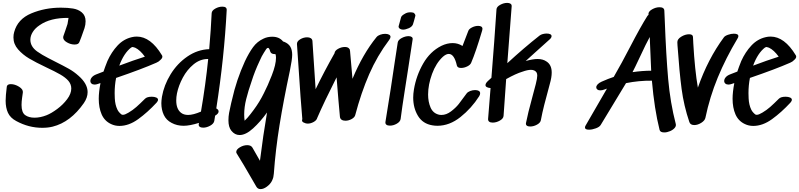

<svg xmlns="http://www.w3.org/2000/svg" viewBox="-20 -903 5527 1328"><path d="M586 -266Q586 -228 560 -190Q468 -58 344 -27Q312 -19 272 -19Q178 -19 92 -66Q51 -88 35 -123Q19 -158 19 -206Q19 -240 27 -304Q30 -321 55 -321Q83 -321 112 -303Q141 -285 138 -263Q137 -255 133 -227.5Q129 -200 129 -177Q129 -125 154 -107Q179 -89 219 -89Q259 -89 302 -106Q335 -119 375.5 -149Q416 -179 444.5 -217Q473 -255 473 -291Q473 -320 453 -344Q433 -367 396.5 -388Q360 -409 300 -437Q226 -472 181.5 -498.5Q137 -525 105 -561.5Q73 -598 73 -644Q73 -665 78 -681Q102 -771 196.5 -810.5Q291 -850 401 -850Q449 -850 485 -844Q521 -838 545 -818Q572 -796 572 -756Q572 -732 564.5 -708.5Q557 -685 542 -645Q531 -618 529 -612Q523 -595 496 -595Q469 -595 443 -610Q417 -625 417 -644Q417 -649 418 -652L433 -695Q443 -723 447 -737L454 -779Q328 -781 253 -728Q223 -708 206.5 -681.5Q190 -655 190 -628Q190 -581 237 -547Q271 -523 312.5 -502Q354 -481 363 -476Q421 -447 456.5 -427Q492 -407 523 -379Q586 -324 586 -266Z M805 -449Q903 -486 982 -511Q949 -557 915 -573Q908 -576 901.5 -577Q895 -578 894 -578Q895 -577 892.5 -576Q890 -575 888 -575Q837 -536 805 -449ZM926 -650Q1022 -650 1100 -521Q1103 -517 1103 -511Q1103 -500 1089 -488Q1078 -476 1061 -469Q961 -425 783 -364Q773 -313 773 -259Q773 -234 774 -223Q776 -178 792 -145Q797 -134 806.5 -124Q816 -114 821 -111Q824 -109 831 -109Q838 -109 847.5 -113Q857 -117 869 -124Q898 -141 923 -163Q948 -185 983 -220Q997 -234 1030 -234Q1048 -234 1060.5 -228.5Q1073 -223 1073 -213Q1073 -204 1063 -193Q1001 -126 936 -79Q871 -32 806 -32Q775 -32 748 -45Q703 -66 683 -112Q663 -158 663 -220Q663 -266 675 -328L667 -326L659 -323Q644 -318 635 -318Q621 -318 613 -325Q605 -332 605 -343Q605 -356 615.5 -368.5Q626 -381 647 -389L696 -408Q705 -436 723 -481Q751 -543 793 -588Q835 -633 892 -646Q908 -650 926 -650Z M1281 -108Q1316 -108 1370 -131Q1402 -316 1420 -495H1418Q1364 -495 1319 -458Q1274 -421 1244.5 -366Q1215 -311 1204 -257Q1199 -232 1199 -208Q1199 -149 1232 -123Q1251 -108 1281 -108ZM1518 -857Q1549 -857 1548 -834Q1531 -504 1476 -153Q1492 -145 1492 -132Q1492 -117 1468 -103L1462 -66Q1458 -47 1433.5 -33.5Q1409 -20 1385 -20Q1370 -20 1361 -26.5Q1352 -33 1355 -46Q1355 -51 1356 -53Q1292 -33 1250 -33Q1204 -33 1167 -53Q1130 -72 1113 -108Q1096 -144 1096 -189Q1096 -205 1100 -233Q1114 -314 1160 -389Q1206 -464 1276 -512Q1346 -560 1427 -563Q1439 -700 1444 -812Q1445 -830 1469 -843.5Q1493 -857 1518 -857Z M1805 -258Q1831 -308 1860 -382Q1889 -456 1889 -504Q1889 -520 1885 -529Q1855 -527 1849 -547Q1842 -572 1834 -572Q1828 -572 1822 -564.5Q1816 -557 1805 -538Q1791 -517 1775 -480Q1742 -410 1721 -343Q1697 -274 1683 -218Q1669 -162 1669 -111Q1669 -89 1672 -68L1693 -90Q1712 -112 1734 -142Q1775 -197 1805 -258ZM2001 -524Q2001 -492 1985 -414Q1941 -208 1913.5 -38Q1886 132 1874 298Q1873 312 1870.5 322.5Q1868 333 1861 348Q1850 370 1826.5 387.5Q1803 405 1782 405Q1763 405 1753 388L1724 338Q1661 228 1617 158Q1614 154 1614 148Q1614 131 1639 116Q1664 101 1690 101Q1716 101 1726 118Q1740 144 1758 174L1778 209Q1800 32 1827 -125Q1781 -61 1730.5 -15Q1680 31 1637 31Q1604 31 1580 1Q1560 -24 1560 -71Q1560 -97 1564.5 -122Q1569 -147 1579 -190L1585 -214Q1615 -350 1674 -479Q1702 -538 1730.5 -577Q1759 -616 1803 -636Q1830 -649 1863 -649Q1912 -649 1938 -616L1945 -614Q1975 -602 1988 -580Q2001 -558 2001 -524Z M2644 -669Q2660 -669 2670.5 -663.5Q2681 -658 2681 -648Q2681 -639 2672 -627Q2589 -517 2533.5 -389.5Q2478 -262 2437 -107Q2433 -91 2412 -79.5Q2391 -68 2369 -68Q2353 -68 2342.5 -75Q2332 -82 2331 -97Q2322 -190 2308 -368Q2221 -196 2174 -87Q2170 -71 2149.5 -59.5Q2129 -48 2108 -48Q2095 -48 2084 -54Q2069 -59 2069 -71Q2069 -74 2071 -80Q2060 -203 2044 -451L2034 -598Q2033 -617 2056 -631Q2079 -645 2105 -645Q2120 -645 2130 -638.5Q2140 -632 2141 -619L2163 -286Q2222 -408 2294 -535Q2295 -552 2318 -565Q2341 -578 2365 -578Q2384 -578 2393 -569Q2401 -562 2400 -554L2401 -552Q2406 -493 2418 -358Q2489 -529 2584 -646Q2593 -657 2610 -663Q2627 -669 2644 -669Z M2818 -818Q2796 -818 2779 -807Q2757 -795 2754 -783Q2741 -736 2737 -721V-718Q2737 -713 2741 -708.5Q2745 -704 2750 -702Q2758 -698 2768 -698Q2784 -698 2806.5 -707.5Q2829 -717 2836 -734Q2842 -751 2853 -794V-796Q2853 -801 2849 -806.5Q2845 -812 2840 -815Q2829 -818 2818 -818ZM2801 -414Q2795 -374 2778.5 -269.5Q2762 -165 2751 -80Q2748 -61 2724.5 -47.5Q2701 -34 2677 -34Q2661 -34 2652.5 -40.5Q2644 -47 2646 -60Q2663 -160 2682.5 -288.5Q2702 -417 2710 -472L2731 -609Q2734 -627 2758.5 -640Q2783 -653 2806 -653Q2820 -653 2828 -647Q2836 -641 2834 -630Z M3287 -724Q3317 -724 3317 -703Q3317 -700 3315 -692Q3272 -546 3239 -469Q3233 -454 3211.5 -443.5Q3190 -433 3169 -433Q3144 -433 3140 -450Q3122 -530 3084 -530Q3066 -530 3044 -511Q2996 -467 2968.5 -392Q2941 -317 2941 -249Q2941 -199 2958 -159.5Q2975 -120 3015 -110Q3021 -108 3034 -108Q3067 -108 3099.5 -132.5Q3132 -157 3153 -183.5Q3174 -210 3207 -256Q3215 -267 3232 -273.5Q3249 -280 3266 -280Q3282 -280 3291.5 -274.5Q3301 -269 3301 -258Q3301 -248 3294 -237Q3241 -154 3165 -93.5Q3089 -33 3005 -33Q2988 -33 2971 -36Q2904 -47 2871 -101.5Q2838 -156 2838 -228Q2838 -254 2843 -284Q2859 -380 2907 -463.5Q2955 -547 3033 -586Q3072 -605 3111 -605Q3148 -605 3179 -585L3219 -689Q3224 -703 3245 -713.5Q3266 -724 3287 -724Z M3796 -401Q3796 -368 3783 -323L3774 -289Q3759 -235 3744.5 -178Q3730 -121 3721 -72Q3718 -54 3694.5 -41Q3671 -28 3647 -28Q3632 -28 3624 -34Q3616 -40 3618 -52Q3630 -115 3664 -239L3686 -322Q3696 -362 3696 -380Q3696 -394 3691 -402Q3679 -420 3652 -420Q3629 -420 3593 -407Q3549 -394 3481 -356L3463 -102Q3462 -83 3437.5 -69Q3413 -55 3388 -55Q3372 -55 3363.5 -61.5Q3355 -68 3356 -81Q3368 -223 3373 -294Q3358 -295 3348 -300Q3338 -305 3338 -314Q3338 -327 3354 -342Q3363 -349 3379 -365Q3400 -625 3414 -838Q3415 -856 3439.5 -869.5Q3464 -883 3488 -883Q3503 -883 3511.5 -877Q3520 -871 3519 -859Q3503 -663 3489 -466Q3604 -572 3712 -657Q3721 -664 3734.5 -667.5Q3748 -671 3761 -671Q3776 -671 3785.5 -666.5Q3795 -662 3795 -653Q3795 -641 3779 -628L3680 -539L3616 -481Q3666 -495 3698 -495Q3736 -495 3761 -477Q3796 -454 3796 -401Z M4484 -414 4474 -647Q4450 -604 4406 -509Q4368 -428 4355 -404Q4425 -414 4484 -414ZM4575 13Q4546 13 4542 -5Q4506 -148 4489 -345Q4399 -346 4310 -328Q4216 -171 4135 -39Q4127 -25 4101.5 -15.5Q4076 -6 4054 -6Q4026 -6 4026 -21Q4026 -27 4030 -34Q4110 -174 4178 -290L4161 -284Q4145 -278 4132 -278Q4119 -278 4111.5 -284Q4104 -290 4104 -299Q4104 -309 4113.5 -319.5Q4123 -330 4141 -338Q4188 -359 4225 -371Q4279 -464 4340 -582Q4410 -717 4458 -793Q4461 -797 4466 -801L4465 -806Q4465 -824 4490.5 -838.5Q4516 -853 4542 -853Q4574 -853 4575 -829L4578 -762Q4587 -521 4601.5 -356.5Q4616 -192 4654 -46Q4658 -31 4646 -17.5Q4634 -4 4613.5 4.5Q4593 13 4575 13Z M5056 -670Q5070 -670 5078.5 -666Q5087 -662 5087 -653Q5087 -646 5082 -638Q5000 -501 4944.5 -366.5Q4889 -232 4859 -88Q4855 -69 4830.5 -53.5Q4806 -38 4782 -38Q4755 -38 4748 -59Q4710 -171 4694.5 -287.5Q4679 -404 4666 -589L4665 -610Q4664 -632 4691.5 -649Q4719 -666 4746 -666Q4772 -666 4773 -648Q4775 -624 4775 -610V-607Q4786 -416 4807 -297Q4876 -495 4987 -645Q4994 -655 5015.5 -662.5Q5037 -670 5056 -670Z M5189 -449Q5287 -486 5366 -511Q5333 -557 5299 -573Q5292 -576 5285.5 -577Q5279 -578 5278 -578Q5279 -577 5276.5 -576Q5274 -575 5272 -575Q5221 -536 5189 -449ZM5310 -650Q5406 -650 5484 -521Q5487 -517 5487 -511Q5487 -500 5473 -488Q5462 -476 5445 -469Q5345 -425 5167 -364Q5157 -313 5157 -259Q5157 -234 5158 -223Q5160 -178 5176 -145Q5181 -134 5190.5 -124Q5200 -114 5205 -111Q5208 -109 5215 -109Q5222 -109 5231.5 -113Q5241 -117 5253 -124Q5282 -141 5307 -163Q5332 -185 5367 -220Q5381 -234 5414 -234Q5432 -234 5444.5 -228.5Q5457 -223 5457 -213Q5457 -204 5447 -193Q5385 -126 5320 -79Q5255 -32 5190 -32Q5159 -32 5132 -45Q5087 -66 5067 -112Q5047 -158 5047 -220Q5047 -266 5059 -328L5051 -326L5043 -323Q5028 -318 5019 -318Q5005 -318 4997 -325Q4989 -332 4989 -343Q4989 -356 4999.5 -368.5Q5010 -381 5031 -389L5080 -408Q5089 -436 5107 -481Q5135 -543 5177 -588Q5219 -633 5276 -646Q5292 -650 5310 -650Z"/></svg>

Font: Sedgwick Ave
Style: Regular
Weight: 400
Designer: Kevin Burke, Pedro Vergani
Foundry: Google, Inc.
Version: Version 1.000